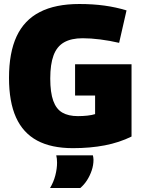

<svg xmlns="http://www.w3.org/2000/svg" viewBox="-20 -730 714 959"><path d="M25 -341Q25 -467 63 -548.5Q101 -630 179 -670Q257 -710 376 -710Q411 -710 442 -708Q473 -706 502 -702Q531 -698 558.5 -692Q586 -686 612 -678L575 -516Q528 -527 480.5 -533Q433 -539 393 -539Q336 -539 300 -518.5Q264 -498 247.5 -453.5Q231 -409 231 -338Q231 -268 246 -226.5Q261 -185 291.5 -167.5Q322 -150 369 -150Q394 -150 416.5 -152.5Q439 -155 455 -160V-253H355V-409H637V-48Q576 -18 503.5 -4Q431 10 344 10Q236 10 165.5 -28Q95 -66 60 -143.5Q25 -221 25 -341ZM230 209Q248 179 256.5 145.5Q265 112 265 83Q265 72 264 63Q263 54 261 46H444Q445 51 446 56.5Q447 62 447 68Q447 95 438 121.5Q429 148 414.5 170.5Q400 193 381 209Z"/></svg>

Font: Georama ExtraBold
Style: Regular
Weight: 800
Designer: Jean-Baptiste Levee
Foundry: Production Type
Version: Version 1.001